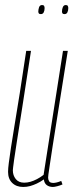

<svg xmlns="http://www.w3.org/2000/svg" viewBox="-20 -732 298 762"><path d="M72 10Q45 10 28.5 -6Q12 -22 12 -50Q12 -63 15 -86Q18 -109 23.5 -146Q29 -183 38 -236.5Q47 -290 58.5 -362.5Q70 -435 84 -530H103Q82 -394 68.5 -307Q55 -220 47 -170.5Q39 -121 36 -98Q33 -75 32 -67.5Q31 -60 31 -56Q31 -36 42.5 -21.5Q54 -7 76 -7Q88 -7 100.5 -10.5Q113 -14 126.5 -21Q140 -28 153 -38L230 -530H249Q227 -389 212 -297.5Q197 -206 189 -152.5Q181 -99 177 -73.5Q173 -48 172 -39Q171 -30 171 -27Q171 -19 175 -12.5Q179 -6 192 -6Q197 -6 205.5 -8Q214 -10 223 -14L228 0Q219 4 207.5 7Q196 10 190 10Q176 10 166 3Q156 -4 154 -20Q140 -10 126 -3.5Q112 3 99 6.5Q86 10 72 10ZM236 -676Q230 -676 228 -679Q226 -682 226 -686Q226 -696 229.5 -704Q233 -712 241 -712Q247 -712 249 -708.5Q251 -705 251 -700Q251 -690 247.5 -683Q244 -676 236 -676ZM142 -676Q136 -676 134 -679Q132 -682 132 -686Q132 -694 135 -703Q138 -712 147 -712Q153 -712 155 -708.5Q157 -705 157 -700Q157 -690 153.5 -683Q150 -676 142 -676Z"/></svg>

Font: Georama
Style: Italic
Weight: 400
Width: 2
Italic angle: -9°
Designer: Jean-Baptiste Levee
Foundry: Production Type
Version: Version 1.000